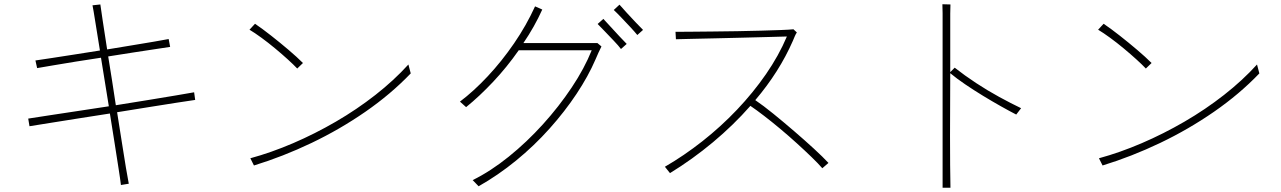

<svg xmlns="http://www.w3.org/2000/svg" viewBox="-20 -825 6040 905"><path d="M900 -354Q870 -350 813.5 -341Q757 -332 684 -320.5Q611 -309 532 -296Q544 -221 554.5 -153.5Q565 -86 573.5 -35Q582 16 587 41L550 47Q547 21 539 -30Q531 -81 520.5 -148.5Q510 -216 498 -290Q425 -279 354 -267.5Q283 -256 222 -246.5Q161 -237 119 -230L113 -266Q156 -273 216.5 -282Q277 -291 348.5 -302Q420 -313 493 -324Q483 -383 474 -441.5Q465 -500 456 -553Q395 -544 336.5 -534.5Q278 -525 231 -517Q184 -509 155 -504L147 -540Q176 -544 224 -551.5Q272 -559 330.5 -568Q389 -577 451 -587Q438 -666 429 -723.5Q420 -781 416 -800L453 -804Q455 -786 464 -728.5Q473 -671 485 -592Q546 -602 603 -611.5Q660 -621 705 -628.5Q750 -636 775 -641L782 -604Q755 -600 709.5 -593Q664 -586 607.5 -577.5Q551 -569 490 -559Q499 -505 508 -446.5Q517 -388 526 -329Q605 -342 678 -353.5Q751 -365 808 -375Q865 -385 895 -390Z M1916 -479Q1822 -381 1702 -298Q1582 -215 1448 -151Q1314 -87 1177 -45L1160 -79Q1259 -106 1361.5 -150Q1464 -194 1563 -251.5Q1662 -309 1749.5 -377.5Q1837 -446 1905 -521ZM1408 -528 1381 -502Q1364 -520 1336.5 -545Q1309 -570 1276.5 -597Q1244 -624 1212.5 -647Q1181 -670 1156 -685L1182 -713Q1216 -690 1258 -657Q1300 -624 1340 -590Q1380 -556 1408 -528Z M2815 -606Q2808 -593 2801 -577Q2794 -561 2787 -545Q2753 -466 2697.5 -382.5Q2642 -299 2570 -218.5Q2498 -138 2413 -68.5Q2328 1 2236 53L2208 24Q2293 -18 2378 -86.5Q2463 -155 2539 -239Q2615 -323 2675 -413Q2735 -503 2769 -588H2425Q2369 -508 2304.5 -439.5Q2240 -371 2177 -320L2148 -346Q2213 -395 2279 -465.5Q2345 -536 2403 -620.5Q2461 -705 2502 -795L2536 -780Q2499 -698 2447 -622H2796ZM3011 -684 2984 -660Q2971 -676 2950 -698.5Q2929 -721 2908 -743Q2887 -765 2873 -778L2900 -803Q2914 -787 2934.5 -764.5Q2955 -742 2976 -720Q2997 -698 3011 -684ZM2934 -618 2907 -594Q2895 -610 2873.5 -632.5Q2852 -655 2831 -677Q2810 -699 2797 -712L2824 -736Q2838 -721 2858.5 -698.5Q2879 -676 2899.5 -654Q2920 -632 2934 -618Z M3885 -57 3856 -32Q3837 -54 3805.5 -84.5Q3774 -115 3736 -149.5Q3698 -184 3658 -217.5Q3618 -251 3581.5 -279Q3545 -307 3517 -326Q3437 -235 3340.5 -154.5Q3244 -74 3138 -9L3114 -39Q3204 -91 3291 -159.5Q3378 -228 3454 -308Q3530 -388 3590.5 -475.5Q3651 -563 3689 -653Q3653 -652 3598.5 -650.5Q3544 -649 3482 -647.5Q3420 -646 3359 -644.5Q3298 -643 3247 -642Q3196 -641 3166 -640L3164 -675Q3192 -675 3238.5 -675.5Q3285 -676 3341 -676.5Q3397 -677 3455.5 -678Q3514 -679 3567.5 -680.5Q3621 -682 3661 -683.5Q3701 -685 3720 -687L3736 -672Q3731 -665 3726.5 -654.5Q3722 -644 3717 -632Q3653 -486 3540 -353Q3577 -328 3625 -289Q3673 -250 3723 -207Q3773 -164 3816 -124.5Q3859 -85 3885 -57Z M4793 -315 4770 -285Q4739 -301 4698 -324Q4657 -347 4613.5 -373.5Q4570 -400 4529.5 -427.5Q4489 -455 4459 -480Q4459 -410 4458.5 -333.5Q4458 -257 4458 -183.5Q4458 -110 4458.5 -47Q4459 16 4460 60H4423Q4423 14 4423 -53Q4423 -120 4423 -198Q4423 -276 4423 -356Q4423 -436 4423 -509Q4423 -566 4423 -615Q4423 -664 4423 -698Q4423 -736 4423 -762.5Q4423 -789 4422 -805L4460 -804Q4459 -787 4459 -761.5Q4459 -736 4459 -698V-485L4480 -506Q4527 -469 4581 -433.5Q4635 -398 4690 -368Q4745 -338 4793 -315Z M5916 -479Q5822 -381 5702 -298Q5582 -215 5448 -151Q5314 -87 5177 -45L5160 -79Q5259 -106 5361.5 -150Q5464 -194 5563 -251.5Q5662 -309 5749.5 -377.5Q5837 -446 5905 -521ZM5408 -528 5381 -502Q5364 -520 5336.5 -545Q5309 -570 5276.5 -597Q5244 -624 5212.5 -647Q5181 -670 5156 -685L5182 -713Q5216 -690 5258 -657Q5300 -624 5340 -590Q5380 -556 5408 -528Z"/></svg>

Font: Zen Kaku Gothic Antique Light
Style: Regular
Weight: 300
Designer: Yoshimichi Ohira
Foundry: Positype
Version: Version 1.001